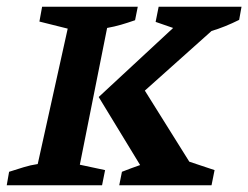

<svg xmlns="http://www.w3.org/2000/svg" viewBox="-29 -550 737 570"><path d="M-9 0 -2 -40Q20 -47 41 -53.5Q62 -60 83 -63L172 -465L88 -486L96 -530H380L372 -490Q349 -482 330 -476.5Q311 -471 289 -467L208 -61L283 -45L274 0ZM325 0 333 -40Q361 -51 387 -60L264 -262L485 -467L433 -485L442 -530H688L681 -491Q639 -470 599 -458L401 -281L533 -70L608 -45L599 0Z"/></svg>

Font: Piazzolla SC SemiBold
Style: Italic
Weight: 600
Italic angle: -11.3°
Designer: Juan Pablo del Peral
Foundry: Huerta Tipografica
Version: Version 1.330